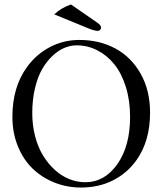

<svg xmlns="http://www.w3.org/2000/svg" viewBox="-20 -839 735 869"><path d="M301.3 -818.8 422.4 -734.9Q437.5 -724.1 437.5 -713.9Q437.5 -708 432.9 -703.6Q428.2 -699.2 422.4 -699.2Q408.2 -699.2 379.4 -710.9L225.6 -773.9Q255.9 -803.2 301.3 -818.8ZM327.1 -633.8Q299.3 -633.8 271.5 -622.3Q243.7 -610.8 217.3 -585.9Q190.9 -561 170.7 -525.9Q150.4 -490.7 138.2 -439.2Q126 -387.7 126 -327.1Q126 -271 139.2 -221.2Q152.3 -171.4 175.5 -134Q198.7 -96.7 229 -69.3Q259.3 -42 294.4 -28.1Q329.6 -14.2 366.2 -14.2Q453.1 -14.2 511 -95.9Q568.8 -177.7 568.8 -310.1Q568.8 -383.8 549.6 -445.6Q530.3 -507.3 497.3 -548.1Q464.4 -588.9 420.4 -611.3Q376.5 -633.8 327.1 -633.8ZM659.2 -329.1Q659.2 -202.1 599.1 -116.2Q557.1 -56.2 492.4 -23.2Q427.7 9.8 346.2 9.8Q282.7 9.8 226.1 -12.9Q169.4 -35.6 127.4 -76.2Q85.4 -116.7 60.8 -177.2Q36.1 -237.8 36.1 -310.1Q36.1 -445.3 102.5 -536.1Q144.5 -593.8 206.1 -626Q267.1 -658.2 339.8 -658.2Q430.2 -658.2 502 -619.6Q573.7 -581.1 616.5 -505.6Q659.2 -430.2 659.2 -329.1Z"/></svg>

Font: Linux Libertine Display G
Style: Regular
Weight: 400
Designer: Philipp H. Poll
Foundry: Philipp H. Poll
Version: Version 5.0.9